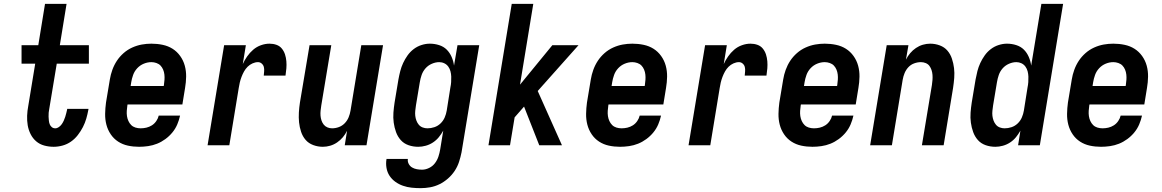

<svg xmlns="http://www.w3.org/2000/svg" viewBox="-20 -755 6040 998"><path d="M259 8Q234 8 210 1.5Q186 -5 168 -20.5Q150 -36 139 -58Q128 -80 124 -104Q120 -128 121 -153.5Q122 -179 127 -205L163 -424H92V-520H179L214 -735H326L291 -520H442V-424H275L236 -189Q234 -179 233 -169Q232 -159 232.5 -148.5Q233 -138 234 -128Q235 -118 238.5 -109Q242 -100 249.5 -94Q257 -88 267 -88Q277 -88 286 -94.5Q295 -101 301 -109.5Q307 -118 311.5 -128Q316 -138 319 -147.5Q322 -157 324.5 -167Q327 -177 329 -186V-189H440L439 -183Q435 -161 428.5 -138.5Q422 -116 411 -94.5Q400 -73 384.5 -53Q369 -33 349 -19Q329 -5 305.5 1.5Q282 8 259 8Z M703 8Q673 8 645 2Q617 -4 594 -19Q571 -34 555.5 -57Q540 -80 533 -107Q526 -134 526.5 -163.5Q527 -193 531 -222L551 -342Q555 -367 564 -392Q573 -417 587.5 -439Q602 -461 622.5 -479Q643 -497 667.5 -508Q692 -519 717 -523.5Q742 -528 767 -528Q797 -528 825.5 -522Q854 -516 877 -501.5Q900 -487 916.5 -464Q933 -441 940.5 -413.5Q948 -386 947.5 -356.5Q947 -327 942 -298L928 -212H643L642 -207Q640 -193 639 -179Q638 -165 640 -151.5Q642 -138 647.5 -126Q653 -114 662 -105Q671 -96 684 -92Q697 -88 711 -88Q726 -88 741 -91.5Q756 -95 769.5 -103.5Q783 -112 792.5 -126Q802 -140 805 -154H916Q911 -131 901.5 -108.5Q892 -86 876 -66.5Q860 -47 839.5 -32Q819 -17 796.5 -8Q774 1 750 4.5Q726 8 703 8ZM659 -308H831L832 -313Q834 -327 835 -340.5Q836 -354 834.5 -367.5Q833 -381 828 -393Q823 -405 814.5 -414Q806 -423 793 -427.5Q780 -432 767 -432Q747 -432 727.5 -424Q708 -416 693.5 -400.5Q679 -385 672 -365.5Q665 -346 662 -327Z M1059 0 1145 -520H1258L1242 -422Q1251 -442 1264.5 -461.5Q1278 -481 1296 -496.5Q1314 -512 1336.5 -520Q1359 -528 1381 -528Q1400 -528 1417 -522Q1434 -516 1445 -502.5Q1456 -489 1461.5 -472Q1467 -455 1468.5 -436.5Q1470 -418 1468.5 -399.5Q1467 -381 1464 -362H1351Q1352 -373 1353 -384.5Q1354 -396 1351.5 -406.5Q1349 -417 1340.5 -424.5Q1332 -432 1321 -432Q1307 -432 1292.5 -425.5Q1278 -419 1267 -408Q1256 -397 1248.5 -383.5Q1241 -370 1235.5 -355.5Q1230 -341 1226.5 -326.5Q1223 -312 1221 -298L1172 0Z M1658 8Q1632 8 1608 -1Q1584 -10 1568.5 -28Q1553 -46 1545 -70Q1537 -94 1534.5 -119Q1532 -144 1533.5 -170Q1535 -196 1539 -222L1589 -520H1702L1650 -207Q1648 -194 1646.5 -180.5Q1645 -167 1646 -154Q1647 -141 1651 -129Q1655 -117 1662.5 -107.5Q1670 -98 1681.5 -93Q1693 -88 1706 -88Q1724 -88 1741.5 -94.5Q1759 -101 1772 -114.5Q1785 -128 1792 -145Q1799 -162 1802 -180L1858 -520H1971L1885 0H1772L1784 -75Q1775 -57 1762 -41.5Q1749 -26 1732 -14.5Q1715 -3 1696 2.5Q1677 8 1658 8Z M2166 223Q2142 223 2119 220.5Q2096 218 2074.5 210.5Q2053 203 2035 190Q2017 177 2005 159Q1993 141 1989 118Q1985 95 1989 72V71H2100Q2098 85 2104.5 97Q2111 109 2122 115.5Q2133 122 2146.5 124.5Q2160 127 2174 127Q2192 127 2210.5 118Q2229 109 2241 93Q2253 77 2259 58.5Q2265 40 2268 22L2284 -76Q2274 -58 2261 -42Q2248 -26 2230.5 -14.5Q2213 -3 2193 2.5Q2173 8 2154 8Q2127 8 2103 -0.5Q2079 -9 2063 -27Q2047 -45 2038.5 -68.5Q2030 -92 2026.5 -117.5Q2023 -143 2025 -169.5Q2027 -196 2031 -222L2051 -342Q2055 -364 2060.5 -385.5Q2066 -407 2075.5 -427.5Q2085 -448 2098.5 -467Q2112 -486 2130.5 -500Q2149 -514 2171 -521Q2193 -528 2214 -528Q2239 -528 2262.5 -520.5Q2286 -513 2302 -497Q2318 -481 2327.5 -459Q2337 -437 2340 -414L2358 -520H2471L2379 37Q2374 62 2366 86.5Q2358 111 2343.5 133Q2329 155 2308.5 173Q2288 191 2264.5 202.5Q2241 214 2216 218.5Q2191 223 2166 223ZM2202 -88Q2220 -88 2238 -94Q2256 -100 2270 -113.5Q2284 -127 2291.5 -144.5Q2299 -162 2302 -180L2321 -300Q2324 -314 2325 -328.5Q2326 -343 2325.5 -357Q2325 -371 2321.5 -384.5Q2318 -398 2310 -409Q2302 -420 2289.5 -426Q2277 -432 2263 -432Q2244 -432 2224.5 -423.5Q2205 -415 2191.5 -399.5Q2178 -384 2171.5 -365Q2165 -346 2162 -327L2142 -207Q2140 -193 2138.5 -179.5Q2137 -166 2138.5 -153Q2140 -140 2144.5 -128Q2149 -116 2157 -106.5Q2165 -97 2177 -92.5Q2189 -88 2202 -88Z M2783 0 2704 -201 2655 -145 2631 0H2519L2640 -735H2752L2683 -315L2851 -520H2987L2775 -282L2901 0Z M3203 8Q3173 8 3145 2Q3117 -4 3094 -19Q3071 -34 3055.5 -57Q3040 -80 3033 -107Q3026 -134 3026.5 -163.5Q3027 -193 3031 -222L3051 -342Q3055 -367 3064 -392Q3073 -417 3087.5 -439Q3102 -461 3122.5 -479Q3143 -497 3167.5 -508Q3192 -519 3217 -523.5Q3242 -528 3267 -528Q3297 -528 3325.5 -522Q3354 -516 3377 -501.5Q3400 -487 3416.5 -464Q3433 -441 3440.5 -413.5Q3448 -386 3447.5 -356.5Q3447 -327 3442 -298L3428 -212H3143L3142 -207Q3140 -193 3139 -179Q3138 -165 3140 -151.5Q3142 -138 3147.5 -126Q3153 -114 3162 -105Q3171 -96 3184 -92Q3197 -88 3211 -88Q3226 -88 3241 -91.5Q3256 -95 3269.5 -103.5Q3283 -112 3292.5 -126Q3302 -140 3305 -154H3416Q3411 -131 3401.5 -108.5Q3392 -86 3376 -66.5Q3360 -47 3339.5 -32Q3319 -17 3296.5 -8Q3274 1 3250 4.5Q3226 8 3203 8ZM3159 -308H3331L3332 -313Q3334 -327 3335 -340.5Q3336 -354 3334.5 -367.5Q3333 -381 3328 -393Q3323 -405 3314.5 -414Q3306 -423 3293 -427.5Q3280 -432 3267 -432Q3247 -432 3227.5 -424Q3208 -416 3193.5 -400.5Q3179 -385 3172 -365.5Q3165 -346 3162 -327Z M3559 0 3645 -520H3758L3742 -422Q3751 -442 3764.5 -461.5Q3778 -481 3796 -496.5Q3814 -512 3836.5 -520Q3859 -528 3881 -528Q3900 -528 3917 -522Q3934 -516 3945 -502.5Q3956 -489 3961.5 -472Q3967 -455 3968.5 -436.5Q3970 -418 3968.5 -399.5Q3967 -381 3964 -362H3851Q3852 -373 3853 -384.5Q3854 -396 3851.5 -406.5Q3849 -417 3840.5 -424.5Q3832 -432 3821 -432Q3807 -432 3792.5 -425.5Q3778 -419 3767 -408Q3756 -397 3748.5 -383.5Q3741 -370 3735.5 -355.5Q3730 -341 3726.5 -326.5Q3723 -312 3721 -298L3672 0Z M4203 8Q4173 8 4145 2Q4117 -4 4094 -19Q4071 -34 4055.5 -57Q4040 -80 4033 -107Q4026 -134 4026.5 -163.5Q4027 -193 4031 -222L4051 -342Q4055 -367 4064 -392Q4073 -417 4087.5 -439Q4102 -461 4122.5 -479Q4143 -497 4167.5 -508Q4192 -519 4217 -523.5Q4242 -528 4267 -528Q4297 -528 4325.5 -522Q4354 -516 4377 -501.5Q4400 -487 4416.5 -464Q4433 -441 4440.5 -413.5Q4448 -386 4447.5 -356.5Q4447 -327 4442 -298L4428 -212H4143L4142 -207Q4140 -193 4139 -179Q4138 -165 4140 -151.5Q4142 -138 4147.5 -126Q4153 -114 4162 -105Q4171 -96 4184 -92Q4197 -88 4211 -88Q4226 -88 4241 -91.5Q4256 -95 4269.5 -103.5Q4283 -112 4292.5 -126Q4302 -140 4305 -154H4416Q4411 -131 4401.5 -108.5Q4392 -86 4376 -66.5Q4360 -47 4339.5 -32Q4319 -17 4296.5 -8Q4274 1 4250 4.5Q4226 8 4203 8ZM4159 -308H4331L4332 -313Q4334 -327 4335 -340.5Q4336 -354 4334.5 -367.5Q4333 -381 4328 -393Q4323 -405 4314.5 -414Q4306 -423 4293 -427.5Q4280 -432 4267 -432Q4247 -432 4227.5 -424Q4208 -416 4193.5 -400.5Q4179 -385 4172 -365.5Q4165 -346 4162 -327Z M4503 0 4589 -520H4702L4689 -445Q4698 -463 4711 -478.5Q4724 -494 4741 -505.5Q4758 -517 4777 -522.5Q4796 -528 4815 -528Q4841 -528 4865 -519Q4889 -510 4904.5 -492Q4920 -474 4928 -450Q4936 -426 4939 -401Q4942 -376 4940 -350Q4938 -324 4934 -298L4885 0H4772L4824 -313Q4826 -326 4827 -339.5Q4828 -353 4827 -366Q4826 -379 4822 -391Q4818 -403 4811 -412.5Q4804 -422 4792 -427Q4780 -432 4767 -432Q4749 -432 4731.5 -425.5Q4714 -419 4701.5 -405.5Q4689 -392 4682 -375Q4675 -358 4672 -340L4616 0Z M5154 8Q5127 8 5103 -0.5Q5079 -9 5063 -27Q5047 -45 5038.5 -68.5Q5030 -92 5026.5 -117.5Q5023 -143 5025 -169.5Q5027 -196 5031 -222L5051 -342Q5055 -364 5060.5 -385.5Q5066 -407 5075.5 -427.5Q5085 -448 5098.5 -467Q5112 -486 5130.5 -500Q5149 -514 5171 -521Q5193 -528 5214 -528Q5239 -528 5262.5 -520.5Q5286 -513 5302 -497Q5318 -481 5327.5 -459Q5337 -437 5340 -414L5393 -735H5506L5385 0H5272L5284 -76Q5274 -58 5261 -42Q5248 -26 5230.5 -14.5Q5213 -3 5193 2.5Q5173 8 5154 8ZM5202 -88Q5220 -88 5238 -94Q5256 -100 5270 -113.5Q5284 -127 5291.5 -144.5Q5299 -162 5302 -180L5321 -300Q5324 -314 5325 -328.5Q5326 -343 5325.5 -357Q5325 -371 5321.5 -384.5Q5318 -398 5310 -409Q5302 -420 5289.5 -426Q5277 -432 5263 -432Q5244 -432 5224.5 -423.5Q5205 -415 5191.5 -399.5Q5178 -384 5171.5 -365Q5165 -346 5162 -327L5142 -207Q5140 -193 5138.5 -179.5Q5137 -166 5138.5 -153Q5140 -140 5144.5 -128Q5149 -116 5157 -106.5Q5165 -97 5177 -92.5Q5189 -88 5202 -88Z M5703 8Q5673 8 5645 2Q5617 -4 5594 -19Q5571 -34 5555.5 -57Q5540 -80 5533 -107Q5526 -134 5526.5 -163.5Q5527 -193 5531 -222L5551 -342Q5555 -367 5564 -392Q5573 -417 5587.5 -439Q5602 -461 5622.5 -479Q5643 -497 5667.5 -508Q5692 -519 5717 -523.5Q5742 -528 5767 -528Q5797 -528 5825.5 -522Q5854 -516 5877 -501.5Q5900 -487 5916.5 -464Q5933 -441 5940.5 -413.5Q5948 -386 5947.5 -356.5Q5947 -327 5942 -298L5928 -212H5643L5642 -207Q5640 -193 5639 -179Q5638 -165 5640 -151.5Q5642 -138 5647.5 -126Q5653 -114 5662 -105Q5671 -96 5684 -92Q5697 -88 5711 -88Q5726 -88 5741 -91.5Q5756 -95 5769.5 -103.5Q5783 -112 5792.5 -126Q5802 -140 5805 -154H5916Q5911 -131 5901.5 -108.5Q5892 -86 5876 -66.5Q5860 -47 5839.5 -32Q5819 -17 5796.5 -8Q5774 1 5750 4.5Q5726 8 5703 8ZM5659 -308H5831L5832 -313Q5834 -327 5835 -340.5Q5836 -354 5834.5 -367.5Q5833 -381 5828 -393Q5823 -405 5814.5 -414Q5806 -423 5793 -427.5Q5780 -432 5767 -432Q5747 -432 5727.5 -424Q5708 -416 5693.5 -400.5Q5679 -385 5672 -365.5Q5665 -346 5662 -327Z"/></svg>

Font: Iosevka Oblique
Style: Bold
Weight: 700
Italic angle: -9°
Monospace: yes
Designer: Belleve Invis
Foundry: Belleve Invis
Version: Version 32.5.0; ttfautohint (v1.8.4)